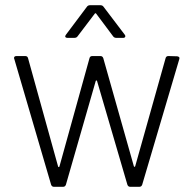

<svg xmlns="http://www.w3.org/2000/svg" viewBox="-20 -720 740 740"><path d="M34 -496Q34 -504 44 -504H77Q86 -504 88 -496L204 -78Q205 -76 206.5 -76Q208 -76 209 -78L325 -496Q327 -504 336 -504H367Q375 -504 378 -496L496 -79Q497 -77 498.5 -77Q500 -77 501 -79L618 -495Q620 -504 629 -504L662 -503Q667 -503 670 -500Q673 -497 671 -492L528 -8Q525 0 517 0H482Q474 0 471 -8L354 -408Q353 -410 351.5 -410Q350 -410 349 -408L234 -8Q231 0 223 0H188Q180 0 177 -8L35 -493ZM328 -700H366Q375 -700 379 -694L461 -586Q463 -584 463 -580Q463 -578 461 -576Q459 -574 455 -574H429Q420 -574 416 -580L351 -667Q350 -669 348 -669Q346 -669 345 -667L279 -580Q275 -574 266 -574H240Q234 -574 232 -577.5Q230 -581 234 -586L315 -694Q319 -700 328 -700Z"/></svg>

Font: Barlow Light
Style: Regular
Weight: 300
Designer: Jeremy Tribby
Foundry: Tribby Type
Version: Version 1.422